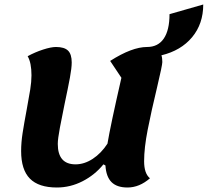

<svg xmlns="http://www.w3.org/2000/svg" viewBox="-20 -809 924 854"><path d="M698 -563Q702 -552 702 -533Q702 -519 679 -422Q653 -314 637 -232.5Q621 -151 621 -92Q621 -37 647 -16Q600 25 547 25Q500 25 476 1Q452 -23 449 -73L440 -78Q402 -31 347.5 -3Q293 25 233 25Q152 25 113 -14.5Q74 -54 74 -137Q74 -175 80.5 -217Q87 -259 99 -323Q109 -376 114.5 -411Q120 -446 120 -474Q120 -530 103 -559Q136 -577 171.5 -588.5Q207 -600 229 -600Q266 -600 282.5 -584Q299 -568 299 -531Q299 -507 291 -463.5Q283 -420 267 -345Q256 -292 246.5 -241.5Q237 -191 237 -169Q237 -78 316 -78Q355 -78 392.5 -102.5Q430 -127 458 -170Q471 -249 520 -463L470 -538Q567 -600 634 -600Q683 -600 708.5 -637.5Q734 -675 734 -746L884 -789Q884 -703 834.5 -643.5Q785 -584 698 -563Z"/></svg>

Font: Lemonada SemiBold
Style: Regular
Weight: 600
Designer: Mohamed Gaber (Arabic) Eduardo Tunni (Latin)
Foundry: Kief Type Foundry
Version: Version 3.006